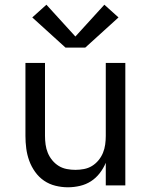

<svg xmlns="http://www.w3.org/2000/svg" viewBox="-20 -787 640 815"><path d="M268 8Q242 8 215.5 1.5Q189 -5 167 -20Q145 -35 129 -57.5Q113 -80 104 -105Q95 -130 91.5 -156.5Q88 -183 88 -210V-520H171V-210Q171 -192 173.5 -173.5Q176 -155 183 -138Q190 -121 202 -106.5Q214 -92 229.5 -82.5Q245 -73 263.5 -69.5Q282 -66 300 -66Q318 -66 336.5 -69.5Q355 -73 370.5 -82.5Q386 -92 398 -106.5Q410 -121 417 -138Q424 -155 426.5 -173.5Q429 -192 429 -210V-520H512V0H429V-96Q419 -72 403 -51.5Q387 -31 366 -17.5Q345 -4 319.5 2Q294 8 268 8ZM258 -585 117 -713 177 -767 300 -632 423 -767 483 -713 342 -585Z"/></svg>

Font: Iosevka SS04 Extended
Style: Regular
Weight: 400
Width: 7
Monospace: yes
Designer: Belleve Invis
Foundry: Belleve Invis
Version: Version 19.0.0; ttfautohint (v1.8.4)